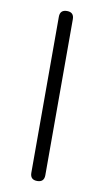

<svg xmlns="http://www.w3.org/2000/svg" viewBox="-84 -770 441 811"><g transform="rotate(10 136.0 -364.5)"><path d="M136 0Q106 0 106 -30V-699Q106 -729 136 -729Q166 -729 166 -699V-364V-30Q166 0 136 0Z"/></g></svg>

Font: GenSenRounded TW L
Style: Regular
Weight: 300
Version: Version 1.501;PS 1;hotconv 16.6.51;makeotf.lib2.5.65220